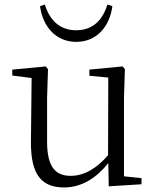

<svg xmlns="http://www.w3.org/2000/svg" viewBox="-20 -810 688 844"><path d="M156 -783C167 -697 223 -626 315 -626C408 -626 463 -697 474 -783L452 -790C432 -724 390 -677 315 -677C241 -677 198 -723 177 -790ZM458 9 602 0V-27L525 -35V-379L529 -506L519 -518L373 -504V-477L456 -469L455 -128C407 -71 350 -37 291 -37C224 -37 187 -76 187 -187V-379L191 -506L181 -518L34 -504V-478L119 -467L116 -185C115 -37 167 14 262 14C340 14 405 -29 456 -93Z"/></svg>

Font: Noto Serif CJK KR Light
Style: Regular
Weight: 300
Designer: Ryoko NISHIZUKA 西塚涼子 (kana & ideographs); Frank Grießhammer (Latin, Greek & Cyrillic); Wenlong ZHANG 张文龙 (bopomofo); San
Foundry: Adobe
Version: Version 2.001;hotconv 1.1.0;makeotfexe 2.6.0